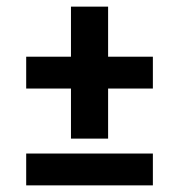

<svg xmlns="http://www.w3.org/2000/svg" viewBox="-20 -559 540 579"><path d="M194 -141V-292H59V-388H194V-539H306V-388H441V-292H306V-141ZM59 0V-96H441V0Z"/></svg>

Font: Zed Mono
Style: Bold
Weight: 700
Monospace: yes
Designer: Belleve Invis
Foundry: Belleve Invis
Version: Version 1.0.0; ttfautohint (v1.8.4)